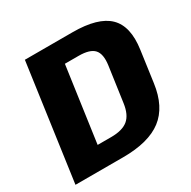

<svg xmlns="http://www.w3.org/2000/svg" viewBox="-156 -853 1003 1006"><g transform="rotate(-30 345.5 -350.0)"><path d="M119 -700H407Q561 -700 624.5 -638Q688 -576 669 -443L643 -256Q625 -123 544.5 -61.5Q464 0 309 0H21ZM186 -123H308Q376 -123 410 -151Q444 -179 453 -244L483 -456Q492 -521 466.5 -549Q441 -577 373 -577H250L303 -669L213 -30Z"/></g></svg>

Font: Pathway Extreme SemiCondensed ExtraBold
Style: Italic
Weight: 800
Width: 4
Italic angle: -8°
Version: Version 1.001;gftools[0.9.26]